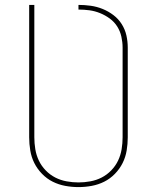

<svg xmlns="http://www.w3.org/2000/svg" viewBox="-20 -755 640 783"><path d="M300 8Q273 8 246 3Q219 -2 195 -14Q171 -26 151.5 -46Q132 -66 120 -90Q108 -114 103.5 -141Q99 -168 99 -195V-735H120V-195Q120 -171 124 -146.5Q128 -122 138.5 -100Q149 -78 166.5 -60Q184 -42 205.5 -31Q227 -20 251.5 -15.5Q276 -11 300 -11Q324 -11 348.5 -15.5Q373 -20 394.5 -31Q416 -42 433.5 -60Q451 -78 461.5 -100Q472 -122 476 -146.5Q480 -171 480 -195V-561Q480 -583 475 -605.5Q470 -628 458 -647Q446 -666 427.5 -679.5Q409 -693 388 -701.5Q367 -710 345 -713Q323 -716 300 -716V-735Q325 -735 350 -731.5Q375 -728 398.5 -718.5Q422 -709 442.5 -693.5Q463 -678 476.5 -656.5Q490 -635 495.5 -610.5Q501 -586 501 -561V-195Q501 -168 496.5 -141Q492 -114 480 -90Q468 -66 448.5 -46Q429 -26 405 -14Q381 -2 354 3Q327 8 300 8Z"/></svg>

Font: Zed Sans Thin Extended
Style: Regular
Weight: 100
Width: 7
Designer: Belleve Invis
Foundry: Belleve Invis
Version: Version 1.0.0; ttfautohint (v1.8.4)